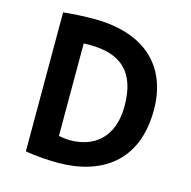

<svg xmlns="http://www.w3.org/2000/svg" viewBox="-100 -761 867 872"><g transform="rotate(15 333.0 -325.0)"><path d="M93.3 -0.5C136.2 7.8 205.6 12.2 246.1 12.2C448.2 12.2 606.4 -88.4 606.4 -331.5C606.4 -533.7 480 -661.6 237.3 -661.6C196.3 -661.6 136.7 -659.2 93.3 -653.8ZM220.2 -106.9V-542C230.5 -542.5 240.2 -542.5 248.5 -542.5C396 -542.5 473.1 -474.6 473.1 -314.5C473.1 -166.5 385.7 -101.1 273.4 -101.1C257.3 -101.1 237.8 -103.5 220.2 -106.9Z"/></g></svg>

Font: HammersmithOne
Style: Regular
Weight: 400
Designer: Nicole Fally
Foundry: Nicole Fally
Version: Version 1.003